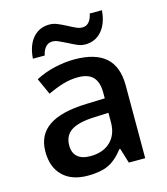

<svg xmlns="http://www.w3.org/2000/svg" viewBox="-112 -832 805 928"><g transform="rotate(-15 290.0 -367.5)"><path d="M485 -745H424Q412 -689 373 -689Q359 -689 344 -695.5Q329 -702 301 -717Q276 -730 258 -737Q240 -744 221 -744Q171 -744 139 -708Q107 -672 102 -605H161Q174 -661 214 -661Q228 -661 243 -654.5Q258 -648 286 -634Q312 -620 329.5 -613Q347 -606 365 -606Q416 -606 448 -643Q480 -680 485 -745ZM502 -364Q502 -459 450 -504.5Q398 -550 294 -550Q246 -550 194 -538Q142 -526 99 -503L136 -421Q177 -440 214 -451Q251 -462 289 -462Q340 -462 364 -436.5Q388 -411 388 -359V-330L295 -327Q168 -323 106 -280.5Q44 -238 44 -155Q44 -77 88.5 -33.5Q133 10 213 10Q276 10 315.5 -8Q355 -26 393 -75H397L420 0H502ZM163 -154Q163 -204 200 -228Q237 -252 318 -255L387 -258V-211Q387 -149 350 -113.5Q313 -78 249 -78Q207 -78 185 -97.5Q163 -117 163 -154Z"/></g></svg>

Font: OpenSansMMV
Style: Semibold
Weight: 600
Designer: Steve Matteson
Foundry: Ascender Corporation
Version: Version 6.000